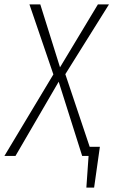

<svg xmlns="http://www.w3.org/2000/svg" viewBox="-48 -704 512 867"><path d="M247 -369 357 -41H403L377 143H342L352 0H323L217 -335L22 0H-28L193 -368L85 -684H134L223 -400L394 -684H444Z"/></svg>

Font: Fira Sans Extra Condensed ExtraLight
Style: Italic
Weight: 275
Width: 3
Italic angle: -8°
Designer: Carrois Corporate & Edenspiekermann AG
Foundry: Carrois Corporate GbR & Edenspiekermann AG
Version: Version 4.203